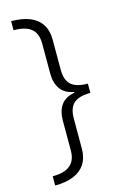

<svg xmlns="http://www.w3.org/2000/svg" viewBox="-131 -770 621 984"><g transform="rotate(-15 179.5 -278.0)"><path d="M34 109Q76 109 103 98Q130 87 144 64Q158 41 158 6V-153Q158 -204 180.5 -235.5Q203 -267 252 -276V-280Q203 -289 180.5 -321Q158 -353 158 -404V-561Q158 -598 144.5 -621Q131 -644 103.5 -655Q76 -666 34 -666V-714Q93 -714 133 -697.5Q173 -681 194 -648.5Q215 -616 215 -567V-409Q215 -370 227.5 -347Q240 -324 266 -313.5Q292 -303 331 -303V-254Q292 -254 266 -243.5Q240 -233 227.5 -210Q215 -187 215 -149V11Q215 59 193.5 92Q172 125 131.5 141.5Q91 158 34 158Z"/></g></svg>

Font: Noto Sans Symbols Light
Style: Regular
Weight: 300
Version: Version 2.002